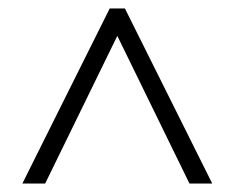

<svg xmlns="http://www.w3.org/2000/svg" viewBox="-20 -737 555 455"><path d="M33 -302 240 -717H276L483 -302H429L258 -652L87 -302Z"/></svg>

Font: Noto Sans Thai SemiCondensed Light
Style: Regular
Weight: 300
Width: 4
Designer: Monotype Design Team
Foundry: Monotype Imaging Inc.
Version: Version 2.001